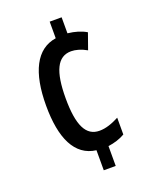

<svg xmlns="http://www.w3.org/2000/svg" viewBox="-138 -802 714 891"><g transform="rotate(-20 219.0 -357.0)"><path d="M277 -645V-724H218V-642C118 -627 69 -527 69 -363C69 -202 115 -102 218 -89V10H277V-88C307 -92 336 -101 360 -115V-198C326 -180 294 -169 263 -169C196 -169 166 -231 166 -364C166 -497 196 -561 264 -561C285 -561 312 -554 340 -538L368 -617C343 -632 313 -641 277 -645Z"/></g></svg>

Font: Noto Sans Gurmukhi UI ExtraCondensed Medium
Style: Regular
Weight: 500
Width: 2
Designer: Jelle Bosma - Monotype Design Team
Foundry: Monotype Imaging Inc.
Version: Version 2.004